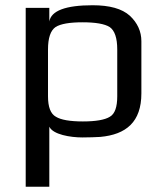

<svg xmlns="http://www.w3.org/2000/svg" viewBox="-20 -514 619 732"><path d="M294 10C321 10 343 9 362 8C461 -1 519 -49 519 -158V-357C519 -394 504 -427 475 -454C445 -481 398 -494 333 -494C230 -494 175 -473 168 -432V-484H78V198H168V-31C182 -1 248 10 294 10ZM427 -147C427 -106 418 -80 399 -69C380 -57 345 -51 296 -51C247 -51 212 -57 193 -69C173 -80 163 -106 163 -147V-325C163 -370 173 -398 192 -411C211 -423 245 -429 295 -429C344 -429 379 -423 398 -411C417 -398 427 -370 427 -325Z"/></svg>

Font: Gamestation Text
Style: Bold
Weight: 400
Designer: Jonas Hecksher
Foundry: Jonas Hecksher, Playtypeª, e-types AS
Version: Version 1.003